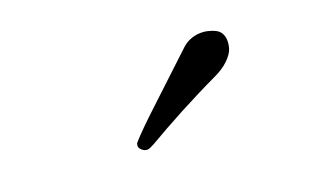

<svg xmlns="http://www.w3.org/2000/svg" viewBox="-40 -780 564 348"><g transform="rotate(-15 242.5 -606.0)"><path d="M393.1 -655.3Q391.1 -645 381.1 -633.3Q371.1 -621.6 354 -611.8Q336.4 -601.6 317.9 -590.1Q299.3 -578.6 281.2 -566.9Q263.2 -555.2 246.3 -543.7Q229.5 -532.2 215.8 -522.5Q211.9 -520 208 -517.8Q204.1 -515.6 201.2 -516.1Q197.3 -515.6 192.1 -519.3Q187 -522.9 187 -527.8V-528.8Q187 -529.3 187.3 -531Q187.5 -532.7 188.5 -533.7Q202.6 -552.7 233.9 -587.4Q265.1 -622.1 315.4 -678.2Q322.8 -686.5 333.5 -691.2Q344.2 -695.8 356 -695.8Q358.4 -695.8 361.1 -695.6Q363.8 -695.3 366.2 -694.8Q381.8 -692.4 387.9 -684.8Q394 -677.2 394 -665.5Q394 -663.1 393.8 -660.4Q393.6 -657.7 393.1 -655.3Z"/></g></svg>

Font: IM FELL French Canon
Style: Italic
Weight: 400
Italic angle: -17°
Designer: Igino Marini
Foundry: Igino Marini
Version: 3.00